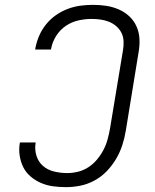

<svg xmlns="http://www.w3.org/2000/svg" viewBox="-20 -763 640 791"><path d="M252 8Q225 8 199 4.5Q173 1 149.5 -9Q126 -19 106.5 -35.5Q87 -52 76 -74Q65 -96 61 -122.5Q57 -149 62 -176H127Q122 -148 130 -122Q138 -96 157 -79.5Q176 -63 202.5 -56.5Q229 -50 257 -50Q279 -50 301.5 -55.5Q324 -61 344 -74Q364 -87 379.5 -105.5Q395 -124 406 -145Q417 -166 423 -188Q429 -210 433 -232L487 -558Q490 -576 489 -594.5Q488 -613 480 -628.5Q472 -644 458.5 -655.5Q445 -667 428.5 -673.5Q412 -680 394 -682.5Q376 -685 357 -685Q331 -685 303.5 -679Q276 -673 252 -657Q228 -641 212 -616Q196 -591 191 -564L190 -559H125L126 -566Q131 -592 142 -617Q153 -642 170.5 -663.5Q188 -685 211 -701Q234 -717 259.5 -726.5Q285 -736 311 -739.5Q337 -743 363 -743Q391 -743 417.5 -739Q444 -735 468.5 -724.5Q493 -714 512 -696.5Q531 -679 542 -655Q553 -631 554.5 -603.5Q556 -576 551 -548L498 -223Q493 -193 483.5 -164Q474 -135 458 -108Q442 -81 420 -58Q398 -35 369.5 -19.5Q341 -4 311 2Q281 8 252 8Z"/></svg>

Font: Iosevka Aile Light
Style: Italic
Weight: 300
Italic angle: -9°
Designer: Belleve Invis
Foundry: Belleve Invis
Version: Version 31.1.0; ttfautohint (v1.8.4)